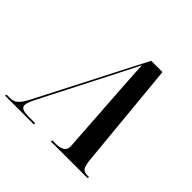

<svg xmlns="http://www.w3.org/2000/svg" viewBox="-223 -893 1071 1071"><g transform="rotate(45 312.5 -357.0)"><path d="M-48 0H178L180 -10H134C86 -10 66 -18 66 -40C66 -55 74 -74 88 -102L283 -484C321 -558 351 -617 372 -660C374 -616 379 -537 383 -478L409 -90C410 -79 411 -67 411 -57C411 -24 385 -10 341 -10H315L313 0H602L604 -10H593C556 -10 546 -25 540 -85L480 -714H391L71 -91C36 -22 15 -10 -22 -10H-46Z"/></g></svg>

Font: Noto Serif Display SemiCondensed SemiBold
Style: Italic
Weight: 600
Width: 4
Italic angle: -12°
Designer: Monotype Design Team
Foundry: Monotype Imaging Inc.
Version: Version 2.009